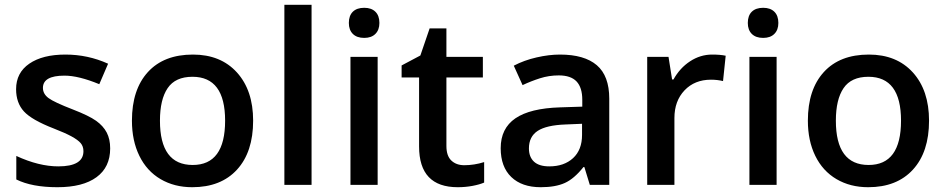

<svg xmlns="http://www.w3.org/2000/svg" viewBox="-20 -780 3989 810"><path d="M444.8 -153.8Q444.8 -74.7 387.2 -32.5Q329.6 9.8 222.2 9.8Q114.3 9.8 48.8 -22.9V-122.1Q144 -78.1 226.1 -78.1Q332 -78.1 332 -142.1Q332 -162.6 320.3 -176.3Q308.6 -189.9 281.7 -204.6Q254.9 -219.2 207 -237.8Q113.8 -273.9 80.8 -310.1Q47.9 -346.2 47.9 -403.8Q47.9 -473.1 103.8 -511.5Q159.7 -549.8 255.9 -549.8Q351.1 -549.8 436 -511.2L398.9 -424.8Q311.5 -460.9 252 -460.9Q161.1 -460.9 161.1 -409.2Q161.1 -383.8 184.8 -366.2Q208.5 -348.6 288.1 -317.9Q355 -292 385.3 -270.5Q415.5 -249 430.2 -220.9Q444.8 -192.9 444.8 -153.8Z M1047.9 -271Q1047.9 -138.7 980 -64.5Q912.1 9.8 791 9.8Q715.3 9.8 657.2 -24.4Q599.1 -58.6 567.9 -122.6Q536.6 -186.5 536.6 -271Q536.6 -402.3 604 -476.1Q671.4 -549.8 793.9 -549.8Q911.1 -549.8 979.5 -474.4Q1047.9 -398.9 1047.9 -271ZM654.8 -271Q654.8 -84 793 -84Q929.7 -84 929.7 -271Q929.7 -456.1 792 -456.1Q719.7 -456.1 687.3 -408.2Q654.8 -360.4 654.8 -271Z M1294.4 0H1179.7V-759.8H1294.4Z M1573.2 0H1458.5V-540H1573.2ZM1451.7 -683.1Q1451.7 -713.9 1468.5 -730.5Q1485.4 -747.1 1516.6 -747.1Q1546.9 -747.1 1563.7 -730.5Q1580.6 -713.9 1580.6 -683.1Q1580.6 -653.8 1563.7 -637Q1546.9 -620.1 1516.6 -620.1Q1485.4 -620.1 1468.5 -637Q1451.7 -653.8 1451.7 -683.1Z M1938.5 -83Q1980.5 -83 2022.5 -96.2V-9.8Q2003.4 -1.5 1973.4 4.2Q1943.4 9.8 1911.1 9.8Q1748 9.8 1748 -162.1V-453.1H1674.3V-503.9L1753.4 -545.9L1792.5 -660.2H1863.3V-540H2017.1V-453.1H1863.3V-164.1Q1863.3 -122.6 1884 -102.8Q1904.8 -83 1938.5 -83Z M2468.3 0 2445.3 -75.2H2441.4Q2402.3 -25.9 2362.8 -8.1Q2323.2 9.8 2261.2 9.8Q2181.6 9.8 2137 -33.2Q2092.3 -76.2 2092.3 -154.8Q2092.3 -238.3 2154.3 -280.8Q2216.3 -323.2 2343.3 -327.1L2436.5 -330.1V-358.9Q2436.5 -410.6 2412.4 -436.3Q2388.2 -461.9 2337.4 -461.9Q2295.9 -461.9 2257.8 -449.7Q2219.7 -437.5 2184.6 -420.9L2147.5 -502.9Q2191.4 -525.9 2243.7 -537.8Q2295.9 -549.8 2342.3 -549.8Q2445.3 -549.8 2497.8 -504.9Q2550.3 -460 2550.3 -363.8V0ZM2297.4 -78.1Q2359.9 -78.1 2397.7 -113Q2435.5 -147.9 2435.5 -210.9V-257.8L2366.2 -254.9Q2285.2 -252 2248.3 -227.8Q2211.4 -203.6 2211.4 -153.8Q2211.4 -117.7 2232.9 -97.9Q2254.4 -78.1 2297.4 -78.1Z M2984.4 -549.8Q3019 -549.8 3041.5 -544.9L3030.3 -438Q3005.9 -443.8 2979.5 -443.8Q2910.6 -443.8 2867.9 -398.9Q2825.2 -354 2825.2 -282.2V0H2710.4V-540H2800.3L2815.4 -444.8H2821.3Q2848.1 -493.2 2891.4 -521.5Q2934.6 -549.8 2984.4 -549.8Z M3256.3 0H3141.6V-540H3256.3ZM3134.8 -683.1Q3134.8 -713.9 3151.6 -730.5Q3168.5 -747.1 3199.7 -747.1Q3230 -747.1 3246.8 -730.5Q3263.7 -713.9 3263.7 -683.1Q3263.7 -653.8 3246.8 -637Q3230 -620.1 3199.7 -620.1Q3168.5 -620.1 3151.6 -637Q3134.8 -653.8 3134.8 -683.1Z M3899.4 -271Q3899.4 -138.7 3831.5 -64.5Q3763.7 9.8 3642.6 9.8Q3566.9 9.8 3508.8 -24.4Q3450.7 -58.6 3419.4 -122.6Q3388.2 -186.5 3388.2 -271Q3388.2 -402.3 3455.6 -476.1Q3522.9 -549.8 3645.5 -549.8Q3762.7 -549.8 3831.1 -474.4Q3899.4 -398.9 3899.4 -271ZM3506.3 -271Q3506.3 -84 3644.5 -84Q3781.2 -84 3781.2 -271Q3781.2 -456.1 3643.6 -456.1Q3571.3 -456.1 3538.8 -408.2Q3506.3 -360.4 3506.3 -271Z"/></svg>

Font: CAA NEO Sans SemiBold
Style: Regular
Weight: 600
Version: Version 1.10